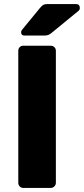

<svg xmlns="http://www.w3.org/2000/svg" viewBox="-20 -925 413 945"><path d="M95 0Q84 0 77 -7.5Q70 -15 70 -25V-675Q70 -686 77 -693Q84 -700 95 -700H229Q240 -700 247.5 -693Q255 -686 255 -675V-25Q255 -15 247.5 -7.5Q240 0 229 0ZM100 -750Q84 -750 84 -766Q84 -774 89 -779L177 -886Q187 -898 194 -901.5Q201 -905 214 -905H354Q373 -905 373 -885Q373 -878 368 -873L235 -764Q227 -757 219 -753.5Q211 -750 197 -750Z"/></svg>

Font: Rubik Light
Style: Bold
Weight: 700
Version: Version 2.104